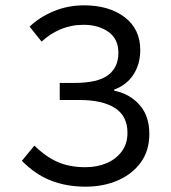

<svg xmlns="http://www.w3.org/2000/svg" viewBox="-20 -688 640 720"><path d="M301 12Q229 12 170.5 -11Q112 -34 62 -85L109 -142Q153 -99 197.5 -80Q242 -61 300 -61Q344 -61 379.5 -76Q415 -91 436.5 -120Q458 -149 458 -190Q458 -253 411 -283Q364 -313 278 -313H204V-377H258Q346 -377 385 -406Q424 -435 424 -490Q424 -542 386.5 -568.5Q349 -595 293 -595Q247 -595 207 -578Q167 -561 136 -532L91 -588Q127 -623 180.5 -645.5Q234 -668 295 -668Q389 -668 447.5 -623.5Q506 -579 506 -500Q506 -448 480.5 -408.5Q455 -369 408 -352V-348Q465 -337 502.5 -295.5Q540 -254 540 -186Q540 -123 508 -79Q476 -35 422 -11.5Q368 12 301 12Z"/></svg>

Font: SauceCodePro NFM
Style: Regular
Weight: 400
Monospace: yes
Designer: Paul D. Hunt, Teo Tuominen
Foundry: Adobe
Version: Version 2.042;hotconv 1.1.0;makeotfexe 2.6.0;Nerd Fonts 3.3.